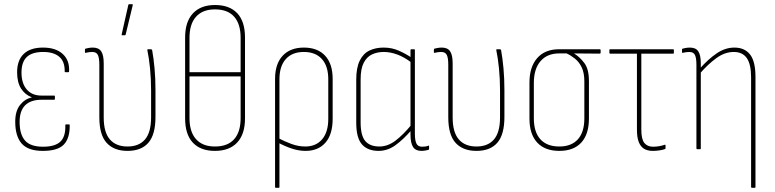

<svg xmlns="http://www.w3.org/2000/svg" viewBox="-20 -715 3713 920"><path d="M185 8Q115 8 84 -27Q53 -62 53 -132Q53 -183 76 -212Q99 -241 132 -248V-249Q100 -261 81 -290.5Q62 -320 62 -369Q62 -426 93.5 -456.5Q125 -487 186 -487Q247 -487 280.5 -456.5Q314 -426 311 -373Q311 -369 308 -369H294Q290 -369 290 -372Q291 -420 264 -443Q237 -466 187 -466Q134 -466 108.5 -442Q83 -418 83 -367Q83 -316 108 -286.5Q133 -257 179 -257H240Q243 -257 243 -254V-241Q243 -237 240 -237H179Q127 -237 100.5 -210.5Q74 -184 74 -131Q74 -71 100 -41.5Q126 -12 186 -12Q244 -12 269.5 -36.5Q295 -61 293 -116Q293 -119 297 -119H311Q314 -119 314 -115Q315 -53 286 -22.5Q257 8 185 8Z M591 8Q526 8 491 -30.5Q456 -69 456 -153V-405Q456 -437 449 -451.5Q442 -466 422 -466Q415 -466 407 -465Q399 -464 391 -462Q387 -461 387 -464V-477Q387 -481 390 -482Q397 -484 406.5 -485.5Q416 -487 425 -487Q453 -487 465 -469Q477 -451 477 -411V-152Q477 -81 506.5 -47Q536 -13 591 -13Q646 -13 675 -47Q704 -81 704 -153V-281Q704 -337 699 -387Q694 -437 686 -475Q685 -479 690 -479H704Q707 -479 709 -475Q716 -437 720.5 -388Q725 -339 725 -283V-155Q725 -70 691 -31Q657 8 591 8ZM565 -546Q562 -546 563 -550L595 -692Q596 -694 597 -694.5Q598 -695 599 -695H613Q617 -695 616 -690L582 -549Q581 -546 578 -546Z M1010 -691Q1080 -691 1117 -651.5Q1154 -612 1154 -535V-148Q1154 -72 1116.5 -32Q1079 8 1010 8Q941 8 904 -31.5Q867 -71 867 -148V-535Q867 -611 904.5 -651Q942 -691 1010 -691ZM1010 -670Q951 -670 919.5 -635Q888 -600 888 -534V-369H1133V-534Q1133 -600 1102 -635Q1071 -670 1010 -670ZM1010 -13Q1071 -13 1102 -48Q1133 -83 1133 -149V-349H888V-149Q888 -83 919.5 -48Q951 -13 1010 -13Z M1302 185Q1298 185 1298 181V-337Q1298 -409 1334.5 -448Q1371 -487 1436 -487Q1502 -487 1538 -448Q1574 -409 1574 -337V-146Q1574 -71 1539.5 -31.5Q1505 8 1444 8Q1412 8 1378.5 -3Q1345 -14 1310 -33V-55Q1344 -37 1377 -25Q1410 -13 1443 -13Q1494 -13 1523.5 -47.5Q1553 -82 1553 -146V-335Q1553 -398 1522.5 -432Q1492 -466 1436 -466Q1380 -466 1349.5 -432Q1319 -398 1319 -335V181Q1319 185 1316 185Z M1794 8Q1742 8 1714.5 -23Q1687 -54 1687 -127V-333Q1687 -391 1704 -425Q1721 -459 1750.5 -473Q1780 -487 1818 -487Q1858 -487 1891.5 -472Q1925 -457 1953 -438L1952 -415Q1916 -442 1883 -454Q1850 -466 1819 -466Q1788 -466 1763 -454.5Q1738 -443 1723 -414.5Q1708 -386 1708 -334V-129Q1708 -65 1730.5 -39Q1753 -13 1798 -13Q1838 -13 1875 -41Q1912 -69 1952 -118V-92Q1912 -46 1874.5 -19Q1837 8 1794 8ZM1999 8Q1971 8 1959 -11Q1947 -30 1947 -70V-95V-103V-425V-433V-475Q1947 -479 1951 -479H1965Q1968 -479 1968 -475V-74Q1968 -42 1975.5 -27Q1983 -12 2002 -12Q2010 -12 2018 -13Q2026 -14 2033 -17Q2036 -19 2036 -15V-1Q2036 2 2033 3Q2026 5 2017 6.5Q2008 8 1999 8Z M2263 8Q2198 8 2163 -30.5Q2128 -69 2128 -153V-405Q2128 -437 2121 -451.5Q2114 -466 2094 -466Q2087 -466 2079 -465Q2071 -464 2063 -462Q2059 -461 2059 -464V-477Q2059 -481 2062 -482Q2069 -484 2078.5 -485.5Q2088 -487 2097 -487Q2125 -487 2137 -469Q2149 -451 2149 -411V-152Q2149 -81 2178.5 -47Q2208 -13 2263 -13Q2318 -13 2347 -47Q2376 -81 2376 -153V-281Q2376 -337 2371 -387Q2366 -437 2358 -475Q2357 -479 2362 -479H2376Q2379 -479 2381 -475Q2388 -437 2392.5 -388Q2397 -339 2397 -283V-155Q2397 -70 2363 -31Q2329 8 2263 8Z M2660 8Q2591 8 2554 -32Q2517 -72 2517 -147V-320Q2517 -394 2554 -436.5Q2591 -479 2659 -479H2854Q2858 -479 2858 -475V-462Q2858 -461 2857 -459.5Q2856 -458 2854 -458L2732 -459V-458Q2758 -442 2780 -413Q2802 -384 2802 -326V-147Q2802 -72 2765.5 -32Q2729 8 2660 8ZM2660 -13Q2718 -13 2749 -47.5Q2780 -82 2780 -148V-324Q2780 -366 2767.5 -392Q2755 -418 2735 -434Q2715 -450 2695 -459H2659Q2602 -459 2570 -422Q2538 -385 2538 -317V-148Q2538 -82 2569.5 -47.5Q2601 -13 2660 -13Z M3108 8Q3082 8 3065.5 -2.5Q3049 -13 3040.5 -35Q3032 -57 3032 -94V-458H2903Q2900 -458 2900 -462V-475Q2900 -479 2903 -479H3206Q3209 -479 3209 -475V-462Q3209 -458 3206 -458H3053V-94Q3053 -48 3067.5 -30Q3082 -12 3109 -12Q3124 -12 3138.5 -14.5Q3153 -17 3164 -21Q3169 -23 3169 -19V-4Q3169 -1 3164 0Q3156 3 3140.5 5.5Q3125 8 3108 8Z M3583 185Q3579 185 3579 181V-344Q3579 -407 3558.5 -436.5Q3538 -466 3496 -466Q3453 -466 3412.5 -436.5Q3372 -407 3334 -363V-387Q3374 -432 3414.5 -459.5Q3455 -487 3499 -487Q3548 -487 3574 -454Q3600 -421 3600 -346V181Q3600 185 3597 185ZM3321 0Q3317 0 3317 -4V-405Q3317 -437 3310 -451.5Q3303 -466 3283 -466Q3276 -466 3268 -465Q3260 -464 3252 -462Q3248 -461 3248 -464V-477Q3248 -481 3251 -482Q3258 -484 3267.5 -485.5Q3277 -487 3286 -487Q3314 -487 3326 -469Q3338 -451 3338 -411V-384V-375V-4Q3338 0 3335 0Z"/></svg>

Font: Sofia Sans Condensed Thin
Style: Regular
Weight: 250
Version: Version 4.100